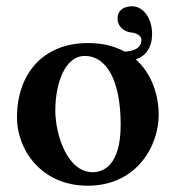

<svg xmlns="http://www.w3.org/2000/svg" viewBox="-20 -581 541 611"><path d="M34 -207C34 -104 112 10 259 10C414 10 485 -115 485 -216C485 -278 463 -347 412 -392C445 -403 464 -431 464 -473C464 -520 438 -561 400 -561C371 -561 354 -546 354 -522C354 -502 368 -480 402 -477C416 -475 430 -467 430 -454C430 -420 388 -417 377 -417H376C345 -434 307 -444 260 -444C115 -444 34 -344 34 -207ZM250 -403C318 -403 364 -327 364 -184C364 -57 311 -33 275 -33C193 -33 156 -155 156 -229C156 -314 186 -403 250 -403Z"/></svg>

Font: Libertinus Serif Semibold
Style: Regular
Weight: 600
Designer: Philipp H. Poll, Khaled Hosny
Foundry: Caleb Maclennan
Version: Version 7.050;RELEASE